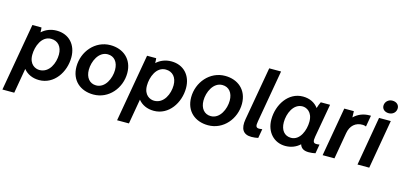

<svg xmlns="http://www.w3.org/2000/svg" viewBox="-93 -1250 4128 1973"><g transform="rotate(15 1971.0 -263.5)"><path d="M-16 200H110L156 -65C193 -19 250 9 322 9C481 9 583 -145 583 -302C583 -437 498 -529 368 -529C304 -529 251 -506 210 -469C210 -489 209 -509 207 -520H110ZM299 -92C256 -92 188 -121 188 -224C188 -314 233 -433 333 -433C406 -433 452 -381 452 -297C452 -206 403 -92 299 -92Z M899 8C1063 8 1180 -136 1180 -294C1180 -444 1075 -528 940 -528C777 -528 658 -385 658 -225C658 -77 761 8 899 8ZM902 -90C833 -90 789 -144 789 -226C789 -315 840 -430 937 -430C1007 -430 1050 -376 1050 -294C1050 -204 999 -90 902 -90Z M1204 200H1330L1376 -65C1413 -19 1470 9 1542 9C1701 9 1803 -145 1803 -302C1803 -437 1718 -529 1588 -529C1524 -529 1471 -506 1430 -469C1430 -489 1429 -509 1427 -520H1330ZM1519 -92C1476 -92 1408 -121 1408 -224C1408 -314 1453 -433 1553 -433C1626 -433 1672 -381 1672 -297C1672 -206 1623 -92 1519 -92Z M2119 8C2283 8 2400 -136 2400 -294C2400 -444 2295 -528 2160 -528C1997 -528 1878 -385 1878 -225C1878 -77 1981 8 2119 8ZM2122 -90C2053 -90 2009 -144 2009 -226C2009 -315 2060 -430 2157 -430C2227 -430 2270 -376 2270 -294C2270 -204 2219 -90 2122 -90Z M2580 8C2606 8 2630 5 2652 0L2669 -97C2658 -95 2647 -94 2637 -94C2601 -94 2596 -113 2605 -164L2702 -720H2576L2476 -151C2458 -48 2492 8 2580 8Z M3190 8C3216 8 3240 5 3261 0L3278 -97C3267 -95 3257 -94 3245 -94C3213 -94 3205 -111 3214 -164L3277 -520H3178C3168 -501 3159 -475 3152 -452C3116 -501 3060 -530 2987 -530C2832 -530 2733 -376 2733 -219C2733 -84 2820 8 2941 8C3003 8 3055 -14 3095 -51C3107 -12 3137 8 3190 8ZM3009 -431C3050 -431 3117 -401 3117 -297C3117 -208 3073 -88 2976 -88C2906 -88 2864 -141 2864 -224C2864 -315 2911 -431 3009 -431Z M3337 0H3463L3512 -282C3526 -362 3578 -411 3658 -408C3671 -407 3682 -404 3691 -400L3712 -520H3697C3633 -520 3576 -497 3532 -454C3532 -475 3531 -498 3530 -520H3428Z M3708 0H3833L3923 -520H3798ZM3881 -592C3923 -592 3958 -621 3958 -665C3958 -700 3930 -727 3886 -727C3844 -727 3809 -696 3809 -653C3809 -618 3838 -592 3881 -592Z"/></g></svg>

Font: Fixel Text 20240404 SemiBold
Style: Italic
Weight: 600
Width: 4
Italic angle: -10°
Designer: AlfaBravo + MacPaw
Foundry: Kyrylo Tkachov, Marchela Mozhyna, Serhii Makarenko, Maria Weinstein, Zakhar Kryvoshyya
Version: Version 1.211;Glyphs 3.2 (3225)